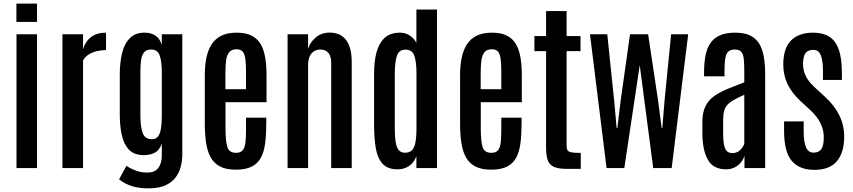

<svg xmlns="http://www.w3.org/2000/svg" viewBox="-20 -920 4670 1051"><path d="M70.3 0V-732.4H182.6V0ZM69.8 -799.8V-900.4H182.6V-799.8Z M321.8 0V-732.4H434.6V-650.9Q447.3 -693.4 478.8 -717.3Q510.3 -741.2 559.1 -741.2Q560.1 -741.2 560.3 -726.8Q560.5 -712.4 560.5 -693.8Q560.5 -675.3 560.5 -660.6Q560.5 -646 560.5 -646Q537.6 -646 512.9 -640.6Q488.3 -635.3 467.5 -622.8Q446.8 -610.4 434.6 -589.4V0Z M800.3 110.8Q745.6 112.3 704.3 99.6Q663.1 86.9 631.8 62L671.9 -12.2Q695.3 3.4 725.1 14.4Q754.9 25.4 792 24.4Q827.6 23.9 846.7 -1.2Q865.7 -26.4 865.7 -67.9V-132.8Q852.1 -96.7 826.7 -83.7Q801.3 -70.8 767.6 -70.8Q715.8 -70.8 687.3 -99.6Q658.7 -128.4 647.2 -178.5Q635.7 -228.5 635.7 -291.5V-512.2Q635.7 -578.1 648.4 -629.9Q661.1 -681.6 691.7 -711.9Q722.2 -742.2 774.9 -741.2Q808.6 -740.7 832.3 -724.1Q856 -707.5 865.7 -673.8V-732.4H978V-77.6Q978 -41 969.5 -7.8Q960.9 25.4 940.9 51.8Q920.9 78.1 886.5 94Q852.1 109.9 800.3 110.8ZM811.5 -158.2Q830.1 -158.2 842 -169.4Q854 -180.7 859.9 -210Q865.7 -239.3 865.7 -293.5V-525.4Q865.7 -584.5 854 -616.7Q842.3 -648.9 807.1 -648.9Q781.2 -648.9 768.6 -633.1Q755.9 -617.2 752.2 -589.8Q748.5 -562.5 748.5 -526.4V-292.5Q748.5 -227.5 760.5 -192.9Q772.5 -158.2 811.5 -158.2Z M1270.5 8.8Q1216.8 8.8 1183.3 -9.3Q1149.9 -27.3 1132.1 -60.8Q1114.3 -94.2 1107.7 -141.1Q1101.1 -188 1101.1 -245.1V-510.3Q1101.1 -561.5 1109.9 -604Q1118.7 -646.5 1138.4 -677.2Q1158.2 -708 1191.9 -724.6Q1225.6 -741.2 1275.4 -741.2Q1326.2 -741.2 1358.4 -724.4Q1390.6 -707.5 1408 -676.5Q1425.3 -645.5 1432.1 -602.3Q1439 -559.1 1439 -506.3V-360.4H1214.4V-215.3Q1214.4 -152.8 1223.4 -118.2Q1232.4 -83.5 1272.5 -83.5Q1298.8 -83.5 1310.3 -99.9Q1321.8 -116.2 1324.2 -145.8Q1326.7 -175.3 1326.7 -214.4V-275.9H1437.5V-241.2Q1437.5 -183.6 1431.6 -137.2Q1425.8 -90.8 1408.9 -58.3Q1392.1 -25.9 1358.9 -8.5Q1325.7 8.8 1270.5 8.8ZM1213.9 -431.6H1326.7V-525.4Q1326.7 -565.9 1323.5 -594Q1320.3 -622.1 1309.6 -636.2Q1298.8 -650.4 1274.9 -650.4Q1247.6 -650.4 1234.4 -633.8Q1221.2 -617.2 1217.5 -588.4Q1213.9 -559.6 1213.9 -522Z M1554.2 0V-732.4H1666.5V-652.3Q1676.3 -687.5 1708 -714.6Q1739.7 -741.7 1784.7 -741.7Q1843.3 -741.7 1874.3 -701.2Q1905.3 -660.6 1905.3 -581.1V0H1793V-577.1Q1793 -613.3 1776.9 -631.1Q1760.7 -648.9 1734.4 -648.9Q1714.4 -648.9 1698.7 -639.2Q1683.1 -629.4 1674.8 -610.6Q1666.5 -591.8 1666.5 -564V0Z M2156.7 6.8Q2100.1 6.8 2072.8 -25.1Q2045.4 -57.1 2036.6 -111.6Q2027.8 -166 2027.8 -234.4V-520Q2027.8 -583 2040.8 -632.8Q2053.7 -682.6 2084.7 -711.9Q2115.7 -741.2 2169.9 -741.2Q2199.7 -741.2 2223.4 -725.3Q2247.1 -709.5 2259.3 -685.1V-867.7H2372.1V0H2259.3V-64Q2244.6 -27.8 2218 -10.5Q2191.4 6.8 2156.7 6.8ZM2196.8 -84Q2220.2 -84 2233.9 -96.4Q2247.6 -108.9 2253.7 -139.2Q2259.8 -169.4 2259.8 -221.7V-515.1Q2259.8 -579.1 2248.5 -613.8Q2237.3 -648.4 2199.2 -648.4Q2164.1 -647.9 2152.6 -614.5Q2141.1 -581.1 2141.1 -513.2V-215.3Q2141.1 -174.8 2145.3 -145.3Q2149.4 -115.7 2161.6 -99.9Q2173.8 -84 2196.8 -84Z M2668 8.8Q2614.3 8.8 2580.8 -9.3Q2547.4 -27.3 2529.5 -60.8Q2511.7 -94.2 2505.1 -141.1Q2498.5 -188 2498.5 -245.1V-510.3Q2498.5 -561.5 2507.3 -604Q2516.1 -646.5 2535.9 -677.2Q2555.7 -708 2589.4 -724.6Q2623 -741.2 2672.9 -741.2Q2723.6 -741.2 2755.9 -724.4Q2788.1 -707.5 2805.4 -676.5Q2822.8 -645.5 2829.6 -602.3Q2836.4 -559.1 2836.4 -506.3V-360.4H2611.8V-215.3Q2611.8 -152.8 2620.8 -118.2Q2629.9 -83.5 2669.9 -83.5Q2696.3 -83.5 2707.8 -99.9Q2719.2 -116.2 2721.7 -145.8Q2724.1 -175.3 2724.1 -214.4V-275.9H2835V-241.2Q2835 -183.6 2829.1 -137.2Q2823.2 -90.8 2806.4 -58.3Q2789.6 -25.9 2756.3 -8.5Q2723.1 8.8 2668 8.8ZM2611.3 -431.6H2724.1V-525.4Q2724.1 -565.9 2720.9 -594Q2717.8 -622.1 2707 -636.2Q2696.3 -650.4 2672.4 -650.4Q2645 -650.4 2631.8 -633.8Q2618.7 -617.2 2615 -588.4Q2611.3 -559.6 2611.3 -522Z M3082 4.4Q3035.2 4.4 3011 -7.1Q2986.8 -18.6 2978 -43.9Q2969.2 -69.3 2969.2 -110.4V-640.1H2905.3V-722.7H2969.2V-859.4H3081.5V-722.7H3157.7V-640.1H3081.5V-124.5Q3081.5 -106.4 3086.7 -97.7Q3091.8 -88.9 3108.4 -85.9Q3125 -83 3159.2 -83V4.4Z M3300.3 0 3209.5 -732.4H3304.2L3342.3 -365.7L3355.5 -218.8H3359.4L3377 -366.2L3428.7 -732.4H3459.5H3506.8H3527.8L3581.5 -375L3602.1 -218.8H3605.5L3618.2 -375L3653.8 -732.4H3747.1L3656.7 0H3555.7L3481.9 -563.5L3397.5 0Z M3954.1 6.8Q3883.8 6.8 3854.5 -46.1Q3825.2 -99.1 3824.7 -189.9V-251Q3824.7 -303.7 3841.3 -337.6Q3857.9 -371.6 3888.7 -393.6Q3919.4 -415.5 3961.4 -432.9Q4003.4 -450.2 4054.2 -469.7V-529.3Q4054.2 -572.3 4051.3 -598.4Q4048.3 -624.5 4037.1 -636.7Q4025.9 -648.9 4001.5 -648.9Q3977.5 -648.9 3965.6 -636.5Q3953.6 -624 3949.7 -597.9Q3945.8 -571.8 3945.8 -530.8V-502H3834V-523.4Q3834 -571.8 3841.1 -611.8Q3848.1 -651.9 3866.5 -680.7Q3884.8 -709.5 3918.2 -725.3Q3951.7 -741.2 4004.4 -741.2Q4053.2 -741.2 4085 -726.3Q4116.7 -711.4 4135 -682.4Q4153.3 -653.3 4160.9 -610.4Q4168.5 -567.4 4168.5 -510.7V0H4055.2V-67.4Q4050.3 -50.3 4037.1 -33Q4023.9 -15.6 4002.9 -4.4Q3981.9 6.8 3954.1 6.8ZM3989.3 -82Q4014.6 -82 4032 -99.1Q4049.3 -116.2 4054.2 -133.8V-401.4Q4020 -385.7 3997.6 -373.3Q3975.1 -360.8 3962.2 -346.7Q3949.2 -332.5 3943.8 -312.7Q3938.5 -293 3938.5 -263.7V-189.5Q3938.5 -132.8 3949.2 -107.4Q3960 -82 3989.3 -82Z M4437.5 9.8Q4355 9.8 4313.5 -40Q4272 -89.8 4272 -203.6V-255.4H4379.4V-198.7Q4379.4 -143.1 4392.1 -113.8Q4404.8 -84.5 4433.6 -84.5Q4461.9 -84.5 4475.6 -103.3Q4489.3 -122.1 4489.3 -169.4Q4489.3 -194.8 4481.7 -219.2Q4474.1 -243.7 4458.5 -267.6Q4442.9 -291.5 4418.5 -314.5L4360.4 -368.2Q4314.5 -411.1 4291 -460Q4267.6 -508.8 4267.6 -565.9Q4267.6 -656.2 4310.3 -698.7Q4353 -741.2 4431.6 -741.2Q4483.4 -741.2 4518.3 -720Q4553.2 -698.7 4570.8 -650.4Q4588.4 -602.1 4588.4 -519.5V-482.4H4484.9V-532.2Q4484.9 -587.9 4473.1 -617.4Q4461.4 -647 4432.6 -647Q4404.3 -647 4390.6 -630.9Q4377 -614.7 4375.5 -572.8Q4375 -551.3 4381.1 -529.3Q4387.2 -507.3 4400.9 -486.3Q4414.6 -465.3 4436 -445.3L4496.1 -390.1Q4548.8 -341.8 4575 -287.6Q4601.1 -233.4 4601.1 -172.4Q4601.1 -85.4 4561.3 -37.8Q4521.5 9.8 4437.5 9.8Z"/></svg>

Font: Antonio SemiBold
Style: Regular
Weight: 600
Designer: Vernon Adams
Foundry: Vernon Adams
Version: Version 1.002